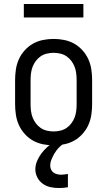

<svg xmlns="http://www.w3.org/2000/svg" viewBox="-20 -724 540 967"><path d="M250 8Q223 8 196 2.5Q169 -3 146 -16Q123 -29 104.5 -49.5Q86 -70 75 -94.5Q64 -119 60 -146Q56 -173 56 -200V-320Q56 -347 60 -374Q64 -401 75 -425.5Q86 -450 104.5 -470.5Q123 -491 146 -504Q169 -517 196 -522.5Q223 -528 250 -528Q277 -528 304 -522.5Q331 -517 354 -504Q377 -491 395.5 -470.5Q414 -450 425 -425.5Q436 -401 440 -374Q444 -347 444 -320V-200Q444 -173 440 -146Q436 -119 425 -94.5Q414 -70 395.5 -49.5Q377 -29 354 -16Q331 -3 304 2.5Q277 8 250 8ZM250 -62Q267 -62 284 -66Q301 -70 315 -79.5Q329 -89 339.5 -103Q350 -117 356 -133Q362 -149 364 -166Q366 -183 366 -200V-320Q366 -337 364 -354Q362 -371 356 -387Q350 -403 339.5 -417Q329 -431 315 -440.5Q301 -450 284 -454Q267 -458 250 -458Q233 -458 216 -454Q199 -450 185 -440.5Q171 -431 160.5 -417Q150 -403 144 -387Q138 -371 136 -354Q134 -337 134 -320V-200Q134 -183 136 -166Q138 -149 144 -133Q150 -117 160.5 -103Q171 -89 185 -79.5Q199 -70 216 -66Q233 -62 250 -62ZM276 223Q255 223 234 218.5Q213 214 195.5 201.5Q178 189 168 169.5Q158 150 158 129Q158 108 166.5 87.5Q175 67 188 49.5Q201 32 217 17.5Q233 3 252 -8H300V0Q286 9 274.5 21.5Q263 34 254.5 48.5Q246 63 239.5 78.5Q233 94 233 111Q233 121 237.5 130.5Q242 140 250 145.5Q258 151 268.5 153.5Q279 156 289 156Q297 156 305.5 154.5Q314 153 322 152V219Q311 221 299.5 222Q288 223 276 223ZM100 -636V-704H400V-636Z"/></svg>

Font: Iosevka SS18
Style: Regular
Weight: 400
Monospace: yes
Designer: Belleve Invis
Foundry: Belleve Invis
Version: Version 25.1.1; ttfautohint (v1.8.4)